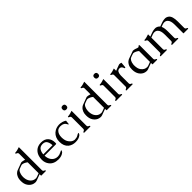

<svg xmlns="http://www.w3.org/2000/svg" viewBox="383 -2251 3804 3804"><g transform="rotate(-45 2285.0 -349.5)"><path d="M398.9 -42.5 264.6 6.8Q249 12.2 238.8 12.2H218.8Q149.4 8.8 99.1 -44.4Q48.8 -97.7 42 -175.3Q40 -195.8 40 -214.8Q40 -240.2 43.5 -264.2Q49.3 -305.7 75.7 -347.2Q88.4 -368.7 119.1 -392.1Q129.9 -399.4 143.1 -405.3Q182.1 -419.9 221.4 -434.6Q260.7 -449.2 300.3 -463.9Q308.6 -466.8 315.9 -466.8H318.4Q349.6 -465.3 394 -451.2Q397.9 -449.7 398.9 -449.2V-613.8Q398.9 -645 374.5 -653.8Q350.1 -662.6 350.1 -675.3Q350.1 -685.5 360.4 -685.5Q392.6 -687 424.1 -695.3Q455.6 -703.6 487.3 -714.4V-71.3Q487.3 -39.6 511.7 -31Q536.1 -22.5 536.1 -10.3Q536.1 0 525.9 0H407.2Q398.9 0 398.9 -6.3ZM398.9 -376Q377 -396 345 -410.9Q313 -425.8 288.1 -426.8H286.1Q276.4 -426.8 266.6 -422.9Q249 -416.5 231.7 -409.9Q214.4 -403.3 196.8 -397Q184.6 -392.1 177.2 -384.3Q147 -352.1 136.7 -306.2Q128.4 -271.5 128.4 -237.3Q128.4 -226.6 129.4 -215.3Q134.8 -145 167.5 -101.1Q200.2 -55.7 249.5 -42Q268.1 -36.6 287.1 -36.6Q293 -36.6 299.3 -37.1Q310.1 -38.1 324.7 -43.5Q335.9 -47.4 359.9 -56.4Q383.8 -65.4 398.9 -71.3Z M863.3 -468.8Q959.5 -468.8 1010.3 -413.6Q1061 -358.4 1061 -269Q1060.5 -249.5 1059.6 -241.5Q1058.6 -233.4 1039.6 -233.4H728.5Q730 -154.3 768.6 -102.3Q807.1 -50.3 865.7 -38.6Q882.8 -34.7 900.4 -34.7Q946.8 -34.7 985.6 -55.7Q1024.4 -76.7 1030.5 -76.7Q1036.6 -76.7 1038.1 -75.4Q1039.6 -74.2 1039.6 -69.6Q1039.6 -64.9 1033.4 -53.2Q1027.3 -41.5 1023.7 -37.6Q1020 -33.7 1017.1 -30.8Q963.9 15.1 872.6 15.1Q744.6 14.2 680.7 -66.9Q631.3 -129.4 631.3 -215.3Q631.3 -241.2 635.7 -269Q649.4 -359.4 707.8 -413.6Q766.1 -467.8 861.3 -468.8ZM985.8 -269Q985.8 -328.6 959.5 -377.2Q933.1 -425.8 864.3 -425.8H858.9Q790 -423.8 760.3 -376Q730.5 -328.1 728.5 -269Z M1372.6 -466.8Q1452.1 -466.8 1519 -423.8L1510.7 -341.3Q1509.8 -335 1504.9 -335Q1504.4 -335 1503.9 -335Q1498 -335.4 1494.1 -344.7Q1474.6 -387.2 1443.1 -406Q1411.6 -424.8 1366.7 -424.8H1355Q1301.3 -421.9 1273.9 -395.5Q1221.7 -346.2 1221.7 -253.4Q1221.7 -239.3 1223.1 -223.6Q1228 -150.9 1262.7 -104.5Q1308.1 -43.9 1364.3 -35.2Q1374 -34.2 1383.3 -34.2Q1431.6 -34.2 1467.5 -55.9Q1503.4 -77.6 1511.5 -77.6Q1519.5 -77.6 1522 -77.1Q1522.9 -74.7 1522.9 -69.3Q1522.9 -64 1516.4 -52Q1509.8 -40 1500.5 -31.7Q1446.3 12.2 1355.5 12.2Q1264.6 12.2 1202.6 -38.1Q1129.9 -99.6 1129.9 -217.8Q1129.9 -244.6 1133.8 -274.9Q1154.8 -382.8 1245.6 -435.1Q1296.4 -463.9 1362.3 -466.8Z M1734.4 -629.9Q1734.4 -575.7 1680.7 -575.7Q1627 -575.7 1627 -629.9Q1627 -683.6 1680.7 -683.6Q1734.4 -683.6 1734.4 -629.9ZM1734.4 -71.3Q1734.4 -39.6 1758.8 -31Q1783.2 -22.5 1783.2 -11.2Q1783.2 0 1773.4 0H1607.9Q1597.7 0 1597.7 -11.2Q1597.7 -22.5 1622.1 -31Q1646.5 -39.6 1646.5 -71.3V-383.8Q1646.5 -414.6 1622.1 -423.3Q1597.7 -432.1 1597.7 -444.8Q1597.7 -455.1 1607.9 -455.1Q1640.1 -456.5 1671.6 -465.1Q1703.1 -473.6 1734.4 -484.4Z M2231.4 -42.5 2097.2 6.8Q2081.5 12.2 2071.3 12.2H2051.3Q1981.9 8.8 1931.6 -44.4Q1881.3 -97.7 1874.5 -175.3Q1872.6 -195.8 1872.6 -214.8Q1872.6 -240.2 1876 -264.2Q1881.8 -305.7 1908.2 -347.2Q1920.9 -368.7 1951.7 -392.1Q1962.4 -399.4 1975.6 -405.3Q2014.6 -419.9 2054 -434.6Q2093.3 -449.2 2132.8 -463.9Q2141.1 -466.8 2148.4 -466.8H2150.9Q2182.1 -465.3 2226.6 -451.2Q2230.5 -449.7 2231.4 -449.2V-613.8Q2231.4 -645 2207 -653.8Q2182.6 -662.6 2182.6 -675.3Q2182.6 -685.5 2192.9 -685.5Q2225.1 -687 2256.6 -695.3Q2288.1 -703.6 2319.8 -714.4V-71.3Q2319.8 -39.6 2344.2 -31Q2368.7 -22.5 2368.7 -10.3Q2368.7 0 2358.4 0H2239.7Q2231.4 0 2231.4 -6.3ZM2231.4 -376Q2209.5 -396 2177.5 -410.9Q2145.5 -425.8 2120.6 -426.8H2118.7Q2108.9 -426.8 2099.1 -422.9Q2081.5 -416.5 2064.2 -409.9Q2046.9 -403.3 2029.3 -397Q2017.1 -392.1 2009.8 -384.3Q1979.5 -352.1 1969.2 -306.2Q1960.9 -271.5 1960.9 -237.3Q1960.9 -226.6 1961.9 -215.3Q1967.3 -145 2000 -101.1Q2032.7 -55.7 2082 -42Q2100.6 -36.6 2119.6 -36.6Q2125.5 -36.6 2131.8 -37.1Q2142.6 -38.1 2157.2 -43.5Q2168.5 -47.4 2192.4 -56.4Q2216.3 -65.4 2231.4 -71.3Z M2625 -629.9Q2625 -575.7 2571.3 -575.7Q2517.6 -575.7 2517.6 -629.9Q2517.6 -683.6 2571.3 -683.6Q2625 -683.6 2625 -629.9ZM2625 -71.3Q2625 -39.6 2649.4 -31Q2673.8 -22.5 2673.8 -11.2Q2673.8 0 2664.1 0H2498.5Q2488.3 0 2488.3 -11.2Q2488.3 -22.5 2512.7 -31Q2537.1 -39.6 2537.1 -71.3V-383.8Q2537.1 -414.6 2512.7 -423.3Q2488.3 -432.1 2488.3 -444.8Q2488.3 -455.1 2498.5 -455.1Q2530.8 -456.5 2562.3 -465.1Q2593.8 -473.6 2625 -484.4Z M2919.9 -290.5V-71.3Q2919.9 -39.6 2944.1 -31Q2968.3 -22.5 2968.3 -10.3Q2968.3 0 2958.5 0H2793Q2782.7 0 2782.7 -10.3Q2782.7 -22.5 2807.1 -31Q2831.5 -39.6 2831.5 -71.3V-383.8Q2831.5 -414.6 2807.1 -423.3Q2782.7 -432.1 2782.7 -444.8Q2782.7 -455.1 2793 -455.1Q2825.2 -456.5 2856.7 -465.1Q2888.2 -473.6 2919.9 -484.4V-419.9L2987.8 -445.8Q3025.4 -460 3046.4 -466.8Q3052.7 -468.8 3061.5 -468.8Q3079.6 -468.8 3107.4 -459L3096.7 -336.4H3074.2Q3055.2 -407.7 3001 -407.7Q2995.6 -407.7 2990.2 -407.2Q2953.1 -402.8 2937.3 -369.4Q2921.4 -335.9 2919.9 -290.5Z M3357.9 12.2H3337.9Q3268.6 8.8 3218.3 -44.4Q3159.2 -106.9 3159.2 -214.8Q3159.2 -240.2 3163.8 -272.9Q3168.5 -305.7 3188 -337.2Q3207.5 -368.7 3228.3 -384Q3249 -399.4 3262.2 -405.3Q3426.3 -466.8 3435.1 -466.8H3437.5Q3468.8 -465.3 3492.9 -457.5Q3517.1 -449.7 3531.7 -443.6Q3546.4 -437.5 3558.3 -437.5Q3570.3 -437.5 3584.5 -456.5Q3586.9 -460 3590.1 -460Q3593.3 -460 3599.9 -457.5Q3606.4 -455.1 3606.4 -449.2V-71.3Q3606.4 -39.6 3630.9 -31Q3655.3 -22.5 3655.3 -11.2Q3655.3 0 3645 0H3526.4Q3518.1 0 3518.1 -6.3V-42.5L3383.8 6.8Q3368.2 12.2 3357.9 12.2ZM3405.3 -426.8Q3395 -426.8 3364.3 -415Q3333.5 -403.3 3318.6 -397.7Q3303.7 -392.1 3296.4 -384.3Q3266.1 -352.1 3256.8 -311.8Q3247.6 -271.5 3247.6 -259.8V-246.6Q3247.6 -245.1 3247.6 -244.1Q3247.6 -152.8 3283.2 -104.5Q3333.5 -36.6 3406.2 -36.6Q3425.3 -36.6 3448.5 -44.9Q3471.7 -53.2 3518.1 -71.3V-375.5Q3498 -394 3465.3 -409.9Q3432.6 -425.8 3407.2 -426.8Z M4059.6 -469.7Q4100.6 -469.7 4137.7 -441.9Q4150.4 -431.6 4158.2 -421.4Q4180.2 -429.7 4198 -436.3Q4215.8 -442.9 4246.3 -453.6Q4276.9 -464.4 4304 -467Q4331.1 -469.7 4337.4 -469.7Q4377.9 -469.7 4415 -441.9Q4474.6 -396.5 4474.6 -247.1V-71.3Q4474.6 -39.6 4499 -31Q4523.4 -22.5 4523.4 -11.2Q4523.4 0 4513.2 0H4394.5Q4386.7 0 4386.7 -6.3V-247.1Q4386.7 -354 4342.3 -397.5Q4314 -425.3 4272.9 -425.3Q4249.5 -425.3 4230.7 -418.9Q4211.9 -412.6 4198 -407.5Q4184.1 -402.3 4172.4 -397.9Q4196.8 -347.7 4196.8 -247.1V-71.3Q4196.8 -39.6 4221.2 -31Q4245.6 -22.5 4245.6 -11.2Q4245.6 0 4235.8 0H4070.3Q4060.1 0 4060.1 -11.2Q4060.1 -22.5 4084.5 -31Q4108.9 -39.6 4108.9 -71.3V-247.1Q4108.9 -354 4064.5 -397.5Q4036.1 -425.3 3995.1 -425.3Q3971.7 -425.3 3949.2 -417.7Q3926.8 -410.2 3910.4 -403.8Q3894 -397.5 3877.9 -391.6V-71.3Q3877.9 -39.6 3902.3 -31Q3926.8 -22.5 3926.8 -11.2Q3926.8 0 3917 0H3751.5Q3741.2 0 3741.2 -11.2Q3741.2 -22.5 3765.6 -31Q3790 -39.6 3790 -71.3V-383.8Q3790 -414.6 3765.6 -423.3Q3741.2 -432.1 3741.2 -444.8Q3741.2 -455.1 3751.5 -455.1Q3783.7 -456.5 3815.2 -465.1Q3846.7 -473.6 3877.9 -484.4V-420.4Q3900.9 -429.2 3919.2 -436Q3937.5 -442.9 3968.3 -453.6Q3999 -464.4 4026.1 -467Q4053.2 -469.7 4059.6 -469.7Z"/></g></svg>

Font: Caudex
Style: Regular
Weight: 400
Version: Version 1.04